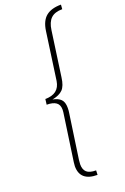

<svg xmlns="http://www.w3.org/2000/svg" viewBox="-178 -876 685 1055"><g transform="rotate(-20 164.5 -349.0)"><path d="M327 -797Q283 -797 260.5 -775.5Q238 -754 232 -709L195 -446Q189 -398 169 -377.5Q149 -357 107 -349Q139 -343 154.5 -327Q170 -311 170 -278Q170 -260 168 -250L130 13Q128 31 128 38Q128 69 144.5 84Q161 99 199 99L198 125Q97 125 97 38Q97 31 99 15L139 -263Q140 -268 140 -278Q140 -307 121.5 -320Q103 -333 67 -333L71 -365Q152 -365 163 -437L202 -715Q210 -772 241 -797.5Q272 -823 329 -823Z"/></g></svg>

Font: FiraGO UltraLight
Style: Italic
Weight: 200
Italic angle: -8°
Designer: bBox Type GmbH
Foundry: bBox Type GmbH
Version: Version 1.001